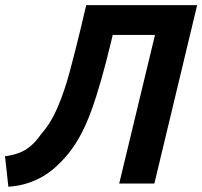

<svg xmlns="http://www.w3.org/2000/svg" viewBox="-40 -713 786 746"><path d="M-7.5 12.5 -20.5 -106Q8.8 -109.5 33.6 -118.8Q58.5 -128 79.8 -146.2Q101 -164.5 120.8 -193.2Q158 -235.2 184.1 -296.4Q210.2 -357.5 231.1 -435Q252 -512.5 273.5 -602.2L295 -693H726L559.8 0H423.2L562.2 -577.2H398L390.5 -546.2Q372 -469 353.1 -402.5Q334.2 -336 313.8 -280Q293.2 -224 268.1 -179.2Q243 -134.5 212 -100.2Q195 -80.8 173.8 -61.9Q152.5 -43 125.8 -27.2Q99 -11.5 66 -0.9Q33 9.8 -7.5 12.5Z"/></svg>

Font: Ubuntu Sans
Style: Italic
Weight: 400
Italic angle: -13.5°
Designer: Dalton Maag Ltd
Foundry: Dalton Maag Ltd
Version: Version 1.006